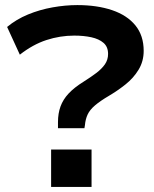

<svg xmlns="http://www.w3.org/2000/svg" viewBox="-20 -735 607 755"><path d="M208 -231V-255Q208 -289 218 -316.5Q228 -344 250 -367.5Q272 -391 309 -414Q336 -431 358 -447.5Q380 -464 392.5 -482Q405 -500 405 -523Q405 -551 387 -566.5Q369 -582 339 -588.5Q309 -595 272 -595Q216 -595 162.5 -577.5Q109 -560 58 -520L8 -629Q44 -659 90 -678Q136 -697 186.5 -706Q237 -715 284 -715Q362 -715 421 -695Q480 -675 512.5 -635Q545 -595 545 -535Q545 -494 525 -461Q505 -428 473.5 -403Q442 -378 408 -358Q374 -338 353.5 -320.5Q333 -303 324.5 -284.5Q316 -266 314 -243L312 -231ZM181 0V-147H340V0Z"/></svg>

Font: Nunito Sans 7pt SemiExpanded
Style: Bold
Weight: 700
Width: 6
Designer: Vernon Adams
Foundry: Vernon Adams
Version: Version 3.101;gftools[0.9.27]